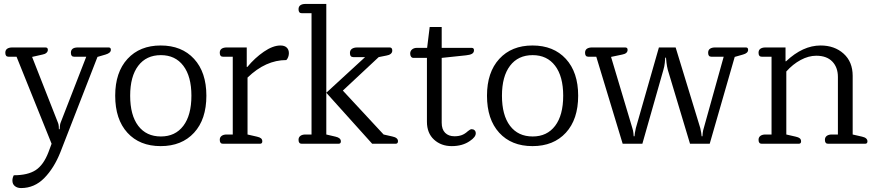

<svg xmlns="http://www.w3.org/2000/svg" viewBox="-20 -730 4448 975"><path d="M43 187Q43 173 50 160Q121 160 161 134Q201 108 226 43L242 0L64 -442H23Q7 -442 7 -462Q7 -476 16.5 -482.5Q26 -489 42 -489H211Q223 -489 223 -477Q223 -468 215.5 -461.5Q208 -455 196 -453L143 -441L275 -105Q278 -98 278.5 -87.5Q279 -77 279 -74H283Q283 -77 284 -88Q285 -99 287 -105L418 -442H356Q340 -442 340 -462Q340 -489 375 -489H532Q543 -489 543 -477Q543 -461 516 -453L475 -441L287 42Q255 123 205 174Q155 225 87 225Q68 225 55.5 215Q43 205 43 187Z M565 -244Q565 -363 627.5 -431Q690 -499 796 -499Q903 -499 965.5 -431Q1028 -363 1028 -244Q1028 -124 965.5 -56Q903 12 796 12Q689 12 627 -56Q565 -124 565 -244ZM952 -244Q952 -342 911 -396Q870 -450 797 -450Q723 -450 682 -396Q641 -342 641 -244Q641 -145 682 -91Q723 -37 797 -37Q870 -37 911 -91Q952 -145 952 -244Z M1096 -20Q1096 -33 1105.5 -40Q1115 -47 1131 -47H1162V-442H1112Q1096 -442 1096 -462Q1096 -476 1105.5 -482.5Q1115 -489 1131 -489H1233V-390H1236Q1274 -436 1320 -467.5Q1366 -499 1404 -499Q1425 -499 1436 -488.5Q1447 -478 1447 -460Q1447 -450 1443.5 -440.5Q1440 -431 1434 -425Q1329 -425 1237 -336V-47L1285 -36Q1299 -33 1305.5 -27.5Q1312 -22 1312 -12Q1312 0 1300 0H1112Q1096 0 1096 -20Z M1496 -20Q1496 -33 1505.5 -40Q1515 -47 1531 -47H1562V-663H1512Q1496 -663 1496 -683Q1496 -697 1505.5 -703.5Q1515 -710 1531 -710H1637V-47L1684 -36Q1711 -30 1711 -12Q1711 0 1699 0H1512Q1496 0 1496 -20ZM1637 -259 1834 -440H1774Q1757 -440 1757 -461Q1757 -475 1767 -482Q1777 -489 1794 -489H1959Q1972 -489 1972 -473Q1972 -463 1964 -456.5Q1956 -450 1943 -448L1903 -440L1721 -270L1928 -47L1972 -37Q2001 -31 2001 -13Q2001 0 1989 0H1870Z M2148 -112V-436H2080Q2072 -436 2067.5 -442Q2063 -448 2063 -458Q2063 -471 2072.5 -479Q2082 -487 2098 -487H2149L2162 -593H2223V-487H2375Q2387 -487 2387 -475Q2387 -463 2377 -457Q2367 -451 2346 -449L2223 -436V-107Q2223 -73 2240.5 -55.5Q2258 -38 2288 -38Q2309 -38 2325 -44Q2341 -50 2356 -64Q2368 -74 2375 -74Q2384 -74 2390 -68.5Q2396 -63 2396 -53Q2396 -34 2366 -14Q2329 12 2274 12Q2220 12 2184 -21Q2148 -54 2148 -112Z M2453 -244Q2453 -363 2515.5 -431Q2578 -499 2684 -499Q2791 -499 2853.5 -431Q2916 -363 2916 -244Q2916 -124 2853.5 -56Q2791 12 2684 12Q2577 12 2515 -56Q2453 -124 2453 -244ZM2840 -244Q2840 -342 2799 -396Q2758 -450 2685 -450Q2611 -450 2570 -396Q2529 -342 2529 -244Q2529 -145 2570 -91Q2611 -37 2685 -37Q2758 -37 2799 -91Q2840 -145 2840 -244Z M3008 -442H2967Q2951 -442 2951 -462Q2951 -476 2960.5 -482.5Q2970 -489 2986 -489H3155Q3167 -489 3167 -477Q3167 -458 3140 -453L3083 -441L3191 -80Q3195 -68 3196.5 -55Q3198 -42 3198 -38H3202Q3202 -42 3204 -55Q3206 -68 3209 -80L3326 -489H3411L3536 -80Q3539 -68 3541 -55Q3543 -42 3543 -38H3547Q3547 -42 3548.5 -55Q3550 -68 3554 -80L3655 -442H3592Q3576 -442 3576 -462Q3576 -476 3585.5 -482.5Q3595 -489 3611 -489H3768Q3779 -489 3779 -477Q3779 -460 3753 -453L3711 -441L3584 0H3484L3371 -376Q3367 -392 3364.5 -411.5Q3362 -431 3362 -437H3358Q3358 -431 3356 -411.5Q3354 -392 3349 -376L3242 0H3142Z M3832 -20Q3832 -33 3841.5 -40Q3851 -47 3867 -47H3898V-442H3848Q3832 -442 3832 -462Q3832 -476 3841.5 -482.5Q3851 -489 3867 -489H3969V-419H3972Q4057 -499 4147 -499Q4218 -499 4264 -457.5Q4310 -416 4310 -345V-47L4358 -36Q4385 -30 4385 -12Q4385 0 4373 0H4185Q4169 0 4169 -20Q4169 -33 4178.5 -40Q4188 -47 4204 -47H4235V-339Q4235 -388 4206.5 -417.5Q4178 -447 4125 -447Q4086 -447 4046 -425.5Q4006 -404 3973 -367V-47L4021 -36Q4035 -33 4041.5 -27.5Q4048 -22 4048 -12Q4048 0 4036 0H3848Q3832 0 3832 -20Z"/></svg>

Font: Maitree
Style: Regular
Weight: 400
Designer: CadsonDemak Team
Foundry: CadsonDemak
Version: Version 1.001